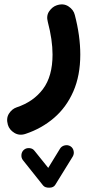

<svg xmlns="http://www.w3.org/2000/svg" viewBox="-20 -322 428 892"><path d="M307.1 357.4Q318.8 364.7 322 378.9Q325.2 393.1 317.9 405.3L236.8 536.6Q229 549.8 209 550Q189 550.3 180.2 539.6L86.4 421.9Q78.1 411.1 79.6 396.5Q81.1 381.8 92.3 373Q103 364.7 117.7 366.2Q132.3 367.7 140.6 378.9L204.1 458L258.8 368.7Q266.1 356.9 280.5 353.5Q294.9 350.1 307.1 357.4ZM242.2 -296.9Q273.9 -308.1 297.9 -292.5Q321.8 -276.9 327.6 -252.4Q353 -155.3 353 -68.4Q353 28.8 320.8 102.5Q288.6 176.3 231.2 225.6Q173.8 274.9 99.1 299.8Q70.3 309.6 46.9 295.4Q23.4 281.2 16.6 257.8Q7.8 227.5 21.7 205.8Q35.6 184.1 57.1 176.8Q135.3 150.9 179.7 91.6Q224.1 32.2 224.1 -68.4Q224.1 -136.7 202.1 -220.2Q194.3 -249 208.5 -269.5Q222.7 -290 242.2 -296.9Z"/></svg>

Font: Mikhak-DS2-FD Bold
Style: Regular
Weight: 700
Designer: Amin Abedi
Version: Version 3.4